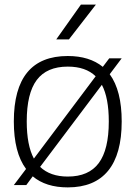

<svg xmlns="http://www.w3.org/2000/svg" viewBox="-20 -803 588 833"><path d="M456 -481Q508 -410 508 -276Q508 -134 449 -62Q390 10 274 10Q179 10 122 -38L94 0H40L93 -70Q40 -141 40 -276Q40 -560 274 -560Q368 -560 426 -513L454 -550H508ZM127 -115 395 -472Q352 -514 274 -514Q183 -514 139.5 -456Q96 -398 96 -276Q96 -173 127 -115ZM422 -435 154 -79Q198 -37 274 -37Q365 -37 408.5 -95.5Q452 -154 452 -276Q452 -378 422 -435ZM331 -783H396L279 -632H224Z"/></svg>

Font: Krub Light
Style: Regular
Weight: 300
Designer: Ekaluck Peanpanawate
Foundry: Cadson Demak Co.,Ltd.
Version: Version 1.000; ttfautohint (v1.6)